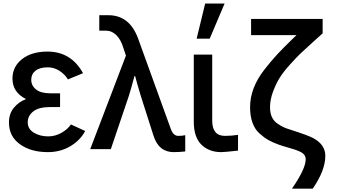

<svg xmlns="http://www.w3.org/2000/svg" viewBox="-20 -869 1967 1119"><path d="M32.2 -155.3Q32.2 -206.1 60.5 -240.7Q88.9 -275.4 130.9 -291V-292Q52.7 -331.1 52.7 -411.1Q52.7 -480.5 108.4 -524.4Q164.1 -568.4 256.8 -568.4Q394.5 -568.4 463.9 -442.4L376 -406.2Q357.4 -436.5 326.2 -456.5Q294.9 -476.6 258.8 -476.6Q211.9 -476.6 187 -457Q162.1 -437.5 162.1 -404.3Q162.1 -370.1 189.9 -347.7Q217.8 -325.2 273.4 -325.2H330.1V-245.1H273.4Q205.1 -245.1 173.3 -219.2Q141.6 -193.4 141.6 -156.2Q141.6 -117.2 177.2 -95.7Q212.9 -74.2 260.7 -74.2Q301.8 -74.2 337.9 -94.7Q374 -115.2 393.6 -143.6L476.6 -105.5Q447.3 -50.8 389.6 -16.6Q332 17.6 258.8 17.6Q160.2 17.6 96.2 -28.3Q32.2 -74.2 32.2 -155.3Z M505.9 0 713.9 -544.9 699.2 -588.9Q685.5 -636.7 658.7 -663.6Q631.8 -690.4 596.7 -690.4H558.6V-780.3H612.3Q735.4 -780.3 785.2 -643.6L975.6 -117.2Q990.2 -77.1 1018.6 -77.1Q1042 -77.1 1059.6 -81.1V13.7Q1023.4 17.6 992.2 17.6Q904.3 17.6 874 -80.1L799.8 -312.5Q777.3 -386.7 767.6 -425.8H763.7Q743.2 -348.6 731.4 -311.5L626 0Z M1109.4 -160.2V-550.8H1216.8V-166Q1216.8 -77.1 1291 -77.1Q1328.1 -77.1 1367.2 -83V8.8Q1288.1 17.6 1269.5 17.6Q1198.2 17.6 1153.8 -25.9Q1109.4 -69.3 1109.4 -160.2ZM1126 -643.6 1175.8 -848.6H1289.1L1202.1 -643.6Z M1437.5 -244.1Q1437.5 -300.8 1458.5 -355.5Q1479.5 -410.2 1521 -463.4Q1562.5 -516.6 1599.1 -555.7Q1635.7 -594.7 1692.4 -649.4Q1703.1 -659.2 1708 -664.1H1443.4V-758.8H1860.4V-674.8Q1849.6 -665 1804.2 -624Q1758.8 -583 1734.9 -560.5Q1710.9 -538.1 1670.9 -493.7Q1630.9 -449.2 1609.4 -414.6Q1587.9 -379.9 1570.8 -333.5Q1553.7 -287.1 1553.7 -244.1Q1553.7 -211.9 1564 -188.5Q1574.2 -165 1594.7 -150.4Q1615.2 -135.7 1630.9 -128.4Q1646.5 -121.1 1671.9 -113.3Q1776.4 -80.1 1806.6 -63.5Q1876 -25.4 1876 39.1Q1876 124 1802.7 230.5H1681.6Q1761.7 114.3 1761.7 59.6Q1761.7 44.9 1753.4 33.7Q1745.1 22.5 1728 14.6Q1710.9 6.8 1694.3 1.5Q1677.7 -3.9 1649.9 -11.7Q1622.1 -19.5 1603.5 -26.4Q1568.4 -39.1 1543.5 -53.2Q1518.6 -67.4 1491.7 -91.8Q1464.8 -116.2 1451.2 -154.8Q1437.5 -193.4 1437.5 -244.1Z"/></svg>

Font: Gothic A1 SemiBold
Style: Regular
Weight: 600
Version: Version 2.50